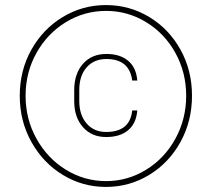

<svg xmlns="http://www.w3.org/2000/svg" viewBox="-20 -728 836 758"><path d="M398 -708Q491 -708 569 -661Q647 -614 692.5 -532Q738 -450 738 -350Q738 -250 692.5 -167.5Q647 -85 569 -37.5Q491 10 398 10Q306 10 228 -37.5Q150 -85 104 -167.5Q58 -250 58 -350Q58 -450 104 -532Q150 -614 228 -661Q306 -708 398 -708ZM399 -13Q484 -13 557 -58Q630 -103 672.5 -180.5Q715 -258 715 -350Q715 -442 672.5 -519Q630 -596 557 -640.5Q484 -685 399 -685Q313 -685 240 -640.5Q167 -596 124 -519Q81 -442 81 -350Q81 -258 124 -180.5Q167 -103 240 -58Q313 -13 399 -13ZM399 -187Q342 -187 307.5 -226Q273 -265 273 -329V-372Q273 -437 307.5 -476Q342 -515 400 -515Q454 -515 486 -488Q518 -461 522 -410H502Q491 -495 400 -495Q351 -495 322 -462Q293 -429 293 -373V-329Q293 -274 322 -240.5Q351 -207 399 -207Q445 -207 471 -227.5Q497 -248 502 -292H522Q518 -241 486 -214Q454 -187 399 -187Z"/></svg>

Font: Freesentation 1 Thin
Style: Regular
Weight: 250
Designer: glyphs from Roboto by Christian Robertson / Hangul glyphs from Noto Sans CJK(Source Han Sans) by Jang Soo-young and Kang
Foundry: PT&
Version: Version 2.001